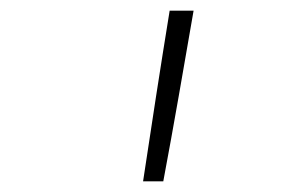

<svg xmlns="http://www.w3.org/2000/svg" viewBox="-20 -792 540 361"><path d="M249 -451Q261 -531 273.5 -611.5Q286 -692 299 -772H344Q330 -691 316 -611Q302 -531 287 -451Z"/></svg>

Font: Iosevka Curly Slab XLtObl
Style: Regular
Weight: 200
Italic angle: -9°
Monospace: yes
Designer: Belleve Invis
Foundry: Belleve Invis
Version: Version 11.1.0; ttfautohint (v1.8.3)